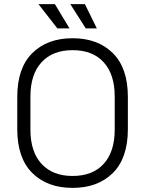

<svg xmlns="http://www.w3.org/2000/svg" viewBox="-20 -900 706 934"><path d="M333 14Q210 14 137 -58.5Q64 -131 64 -271V-429Q64 -569 137 -641.5Q210 -714 333 -714Q456 -714 529 -641.5Q602 -569 602 -429V-271Q602 -131 529 -58.5Q456 14 333 14ZM333 -44Q431 -44 484.5 -103Q538 -162 538 -269V-431Q538 -538 484.5 -597Q431 -656 333 -656Q236 -656 182 -597Q128 -538 128 -431V-269Q128 -162 182 -103Q236 -44 333 -44ZM259 -762 167 -880H247L318 -762ZM397 -762 322 -880H393L451 -762Z"/></svg>

Font: Space Grotesk Light Light
Style: Regular
Weight: 300
Version: Version 2.000